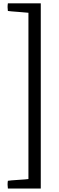

<svg xmlns="http://www.w3.org/2000/svg" viewBox="-20 -877 347 1131"><path d="M26.4 188Q40 185.5 87.4 182.6Q134.8 179.7 147.5 177.7V-801.8Q135.3 -803.7 87.6 -806.9Q40 -810.1 26.4 -812.5Q22.9 -835 26.4 -857.4H220.2V233.4H26.4Q22.9 210.4 26.4 188Z"/></svg>

Font: Fjord
Style: One
Weight: 400
Designer: Viktoriya Grabowska
Foundry: Viktoriya Grabowska
Version: Version 1.002